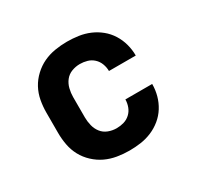

<svg xmlns="http://www.w3.org/2000/svg" viewBox="-121 -669 842 819"><g transform="rotate(-30 300.0 -260.0)"><path d="M298 8Q268 8 238 3Q208 -2 181.5 -14.5Q155 -27 132.5 -48Q110 -69 96 -95Q82 -121 76.5 -150.5Q71 -180 71 -210V-310Q71 -340 76.5 -369.5Q82 -399 96 -425Q110 -451 132.5 -472Q155 -493 181.5 -505.5Q208 -518 238 -523Q268 -528 298 -528Q326 -528 354 -524Q382 -520 408 -509Q434 -498 456 -480Q478 -462 493 -438Q508 -414 515.5 -386.5Q523 -359 523 -331Q523 -330 523 -330Q523 -330 523 -330H391Q391 -330 391 -330Q391 -330 391 -330Q391 -348 384.5 -365.5Q378 -383 364.5 -395.5Q351 -408 333.5 -413Q316 -418 298 -418Q277 -418 257.5 -410.5Q238 -403 225.5 -387Q213 -371 208 -350.5Q203 -330 203 -310V-210Q203 -190 208 -169.5Q213 -149 225.5 -133Q238 -117 257.5 -109.5Q277 -102 298 -102Q316 -102 333.5 -107Q351 -112 364.5 -124.5Q378 -137 384.5 -154.5Q391 -172 391 -190Q391 -190 391 -190Q391 -190 391 -190H523Q523 -190 523 -190Q523 -190 523 -189Q523 -161 515.5 -133.5Q508 -106 493 -82Q478 -58 456 -40Q434 -22 408 -11Q382 0 354 4Q326 8 298 8Z"/></g></svg>

Font: Iosevka Custom XBdEx
Style: Regular
Weight: 800
Width: 7
Monospace: yes
Designer: Belleve Invis
Foundry: Belleve Invis
Version: Version 11.2.4; ttfautohint (v1.8.4)